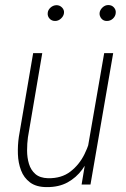

<svg xmlns="http://www.w3.org/2000/svg" viewBox="-20 -742 508 772"><path d="M328.6 -123 398.9 -528.3H435.1L343.8 0H308.1ZM350.1 -212.4 369.6 -212.9Q362.3 -172.4 348.1 -132.3Q334 -92.3 310.3 -60.1Q286.6 -27.8 251.5 -8.5Q216.3 10.7 168 10.3Q126 10.3 100.8 -8.5Q75.7 -27.3 64.5 -57.4Q53.2 -87.4 52 -122.3Q50.8 -157.2 55.7 -191.4L113.3 -528.3H149.9L92.3 -189.9Q88.9 -165 88.9 -136.7Q88.9 -108.4 96.4 -83.3Q104 -58.1 122.3 -42.2Q140.6 -26.4 172.9 -25.4Q227.1 -24.4 262.9 -52Q298.8 -79.6 319.8 -122.3Q340.8 -165 350.1 -212.4ZM171.9 -690.4Q172.9 -702.1 183.1 -711.4Q193.4 -720.7 207 -721.2Q220.2 -721.2 229.5 -711.7Q238.8 -702.1 237.3 -689.5Q235.8 -677.2 225.3 -667.5Q214.8 -657.7 201.7 -657.7Q187.5 -657.7 179 -667.5Q170.4 -677.2 171.9 -690.4ZM380.4 -689.9Q381.8 -702.1 392.1 -711.9Q402.3 -721.7 415.5 -721.7Q429.7 -721.7 438.2 -711.9Q446.8 -702.1 445.3 -689.5Q444.3 -676.8 434.1 -667.2Q423.8 -657.7 410.2 -657.7Q396.5 -657.2 387.9 -667.2Q379.4 -677.2 380.4 -689.9Z"/></svg>

Font: Roboto Condensed ExtraLight
Style: Italic
Weight: 250
Italic angle: -12°
Designer: Christian Robertson
Foundry: Google
Version: Version 3.008; 2023